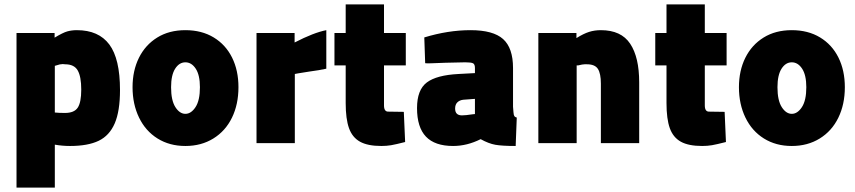

<svg xmlns="http://www.w3.org/2000/svg" viewBox="-20 -650 3884 872"><path d="M55 -500H228V-479Q266 -502 286 -507.5Q306 -513 329 -513Q428 -513 476.5 -448Q525 -383 525 -241Q525 -145 501 -89.5Q477 -34 428 -10.5Q379 13 298 13Q263 13 229 7V202H55ZM349 -243Q349 -302 333 -330Q317 -358 276 -358L265 -359Q253 -359 236 -353L229 -351V-139Q247 -137 275 -137Q317 -137 333 -161Q349 -185 349 -243Z M582 -254Q582 -329 611 -387.5Q640 -446 694 -479.5Q748 -513 822 -513Q896 -513 950.5 -480Q1005 -447 1034 -388.5Q1063 -330 1063 -254Q1063 -176 1033.5 -115.5Q1004 -55 949 -21Q894 13 822 13Q750 13 695.5 -21Q641 -55 611.5 -116Q582 -177 582 -254ZM888 -254Q888 -309 869 -338Q850 -367 822 -367Q794 -367 775.5 -338Q757 -309 757 -254Q757 -194 776.5 -163.5Q796 -133 822 -133Q848 -133 868 -163.5Q888 -194 888 -254Z M1145 -500H1318V-457Q1405 -502 1462 -513V-338Q1431 -331 1385 -325Q1377 -324 1335 -317L1319 -314V0H1145Z M1550 -182V-353H1499V-500H1550V-630H1724V-500H1823V-353H1724V-171Q1724 -141 1746 -143L1814 -142L1820 -5Q1777 6 1756.5 9.5Q1736 13 1712 13Q1650 13 1615 -6.5Q1580 -26 1565 -68Q1550 -110 1550 -182Z M1874 -159Q1874 -242 1918.5 -275.5Q1963 -309 2063 -314L2137 -318V-341Q2137 -358 2128.5 -362.5Q2120 -367 2093 -367L2003 -365Q1917 -361 1911 -363L1907 -480Q2015 -513 2117 -513Q2220 -513 2265 -472.5Q2310 -432 2310 -341V-165Q2311 -154 2312 -140.5Q2313 -127 2316 -122.5Q2319 -118 2327 -116L2322 13Q2260 13 2229.5 7.5Q2199 2 2163 -18Q2101 13 2038 13Q1955 13 1914.5 -29.5Q1874 -72 1874 -159ZM2127 -131 2137 -132V-201L2084 -197Q2067 -195 2057 -185Q2047 -175 2047 -157Q2047 -126 2078 -126Q2094 -126 2127 -131Z M2425 -500H2598V-477Q2630 -497 2655 -505Q2680 -513 2709 -513Q2801 -513 2842 -451.5Q2883 -390 2883 -276V0H2709V-270Q2709 -316 2695.5 -337Q2682 -358 2646 -358Q2644 -358 2635 -358Q2626 -358 2606 -353H2599V0H2425Z M3007 -182V-353H2956V-500H3007V-630H3181V-500H3280V-353H3181V-171Q3181 -141 3203 -143L3271 -142L3277 -5Q3234 6 3213.5 9.5Q3193 13 3169 13Q3107 13 3072 -6.5Q3037 -26 3022 -68Q3007 -110 3007 -182Z M3336 -254Q3336 -329 3365 -387.5Q3394 -446 3448 -479.5Q3502 -513 3576 -513Q3650 -513 3704.5 -480Q3759 -447 3788 -388.5Q3817 -330 3817 -254Q3817 -176 3787.5 -115.5Q3758 -55 3703 -21Q3648 13 3576 13Q3504 13 3449.5 -21Q3395 -55 3365.5 -116Q3336 -177 3336 -254ZM3642 -254Q3642 -309 3623 -338Q3604 -367 3576 -367Q3548 -367 3529.5 -338Q3511 -309 3511 -254Q3511 -194 3530.5 -163.5Q3550 -133 3576 -133Q3602 -133 3622 -163.5Q3642 -194 3642 -254Z"/></svg>

Font: Cairo Black
Style: Regular
Weight: 900
Designer: Mohamed Gaber, the designers of Titillium
Foundry: Kief Type Foundry
Version: Version 2.009; ttfautohint (v1.5.33-1714) -l 8 -r 50 -G 200 